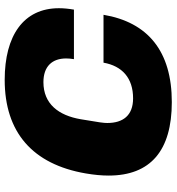

<svg xmlns="http://www.w3.org/2000/svg" viewBox="13 -753 752 818"><g transform="rotate(-90 389.0 -344.0)"><path d="M363 12C580 12 703 -90 735 -279H531C517 -200 466 -153 379 -153C306 -153 274 -196 274 -263C274 -278 276 -294 290 -376C306 -470 355 -535 448 -535C515 -535 549 -498 549 -438C549 -428 548 -417 546 -405H757C761 -428 763 -449 763 -469C763 -620 646 -700 458 -700C235 -700 98 -582 59 -354C53 -319 50 -287 50 -257C50 -79 156 12 363 12Z"/></g></svg>

Font: Archivo Black
Style: Italic
Weight: 900
Italic angle: -10°
Designer: Hector Gatti
Foundry: Omnibus-Type
Version: Version 2.001